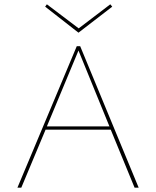

<svg xmlns="http://www.w3.org/2000/svg" viewBox="-20 -873 726 893"><path d="M495 -270H192L79 0H61L337 -658H353L625 0H606ZM489 -285 345 -638 198 -285ZM502 -842 345 -721 190 -842 198 -853 346 -741 493 -853Z"/></svg>

Font: Ysabeau Thin
Style: Regular
Weight: 200
Designer: Christian Thalmann (Catharsis Fonts)
Version: Version 0.003